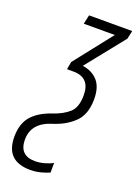

<svg xmlns="http://www.w3.org/2000/svg" viewBox="-220 -593 642 895"><g transform="rotate(20 101.0 -145.5)"><path d="M143 219V171Q128 180 104 187Q80 194 56 194Q-22 194 -22 115Q-22 31 75 2Q138 -18 177.5 -57.5Q217 -97 217 -172Q217 -231 189.5 -262Q162 -293 114 -300L266 -490L275 -531H61L51 -486H205L57 -298L50 -260H82Q165 -260 165 -172Q165 -112 135.5 -85.5Q106 -59 55 -42Q-7 -21 -40 16.5Q-73 54 -73 120Q-73 240 49 240Q76 240 100.5 233.5Q125 227 143 219Z"/></g></svg>

Font: Noto Sans Display Condensed Light
Style: Italic
Weight: 300
Width: 3
Designer: Monotype Design team
Foundry: Monotype Imaging Inc.
Version: 1.000